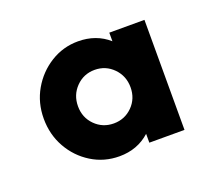

<svg xmlns="http://www.w3.org/2000/svg" viewBox="-60 -622 453 410"><g transform="rotate(-20 166.5 -416.5)"><path d="M150 -286.1Q115.3 -286.1 86.8 -303.8Q58.3 -321.5 41.7 -351Q25 -380.6 25 -416.7Q25 -452.8 42 -482.3Q59 -511.8 87.5 -529.5Q116 -547.2 150 -547.2Q191 -547.2 219.4 -522.2V-541.7H299.3V-291.7H219.4V-311.8Q191 -286.1 150 -286.1ZM162.5 -356.2Q187.5 -356.2 204.9 -373.6Q222.2 -391 222.2 -416.7Q222.2 -442.4 204.9 -460.1Q187.5 -477.8 162.5 -477.8Q137.5 -477.8 120.1 -460.1Q102.8 -442.4 102.8 -416.7Q102.8 -391 120.1 -373.6Q137.5 -356.2 162.5 -356.2Z"/></g></svg>

Font: Afacad SemiBold
Style: Regular
Weight: 600
Designer: Kristian Moeller
Foundry: Dicotype
Version: Version 1.000